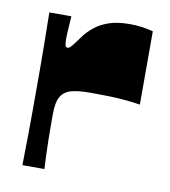

<svg xmlns="http://www.w3.org/2000/svg" viewBox="-64 -564 547 619"><g transform="rotate(10 209.5 -254.0)"><path d="M50 0Q50 -11 50.5 -39Q51 -67 51.5 -104Q52 -141 52 -178.5Q52 -216 52 -245Q52 -274 52 -313Q52 -352 51.5 -391Q51 -430 50.5 -459.5Q50 -489 50 -500H122Q121 -481 119.5 -460.5Q118 -440 118 -427Q118 -414 119.5 -406Q121 -398 128 -398Q133 -398 141 -407.5Q149 -417 167 -442Q178 -457 196.5 -472.5Q215 -488 243 -498Q271 -508 312 -508Q332 -508 351 -505.5Q370 -503 389 -498V-258Q365 -262 329 -265Q293 -268 225 -268Q188 -268 164.5 -262Q141 -256 129.5 -237.5Q118 -219 118 -179Q118 -164 118 -141Q118 -118 118.5 -92Q119 -66 120 -41.5Q121 -17 122 0Z"/></g></svg>

Font: Ojuju ExtraLight ExtraBold
Style: Regular
Weight: 800
Version: Version 1.000